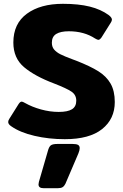

<svg xmlns="http://www.w3.org/2000/svg" viewBox="-20 -715 645 1007"><path d="M40 -52Q23 -63 23 -75Q23 -83 29 -92L78 -170Q86 -182 94 -182Q99 -182 111 -175Q148 -154 195 -141Q242 -128 288 -128Q335 -128 357.5 -142Q380 -156 380 -187Q380 -217 355.5 -234Q331 -251 264 -277Q163 -315 106.5 -362.5Q50 -410 50 -492Q50 -591 121 -643Q192 -695 310 -695Q392 -695 450.5 -680.5Q509 -666 550 -636Q567 -623 567 -612Q567 -605 561 -596L512 -518Q503 -506 496 -506Q491 -506 479 -513Q421 -551 341 -551Q298 -551 275 -537Q252 -523 252 -491Q252 -469 264 -455Q276 -441 296.5 -430.5Q317 -420 360 -404L379 -397Q453 -368 495.5 -341.5Q538 -315 560 -276.5Q582 -238 582 -180Q582 -91 515.5 -38Q449 15 320 15Q236 15 161 -2.5Q86 -20 40 -52ZM182 252Q182 249 184 239L231 77Q237 54 247 47Q257 40 281 40H361Q381 40 389.5 45Q398 50 398 62Q398 73 391 90L323 249Q317 261 308.5 266.5Q300 272 284 272H208Q182 272 182 252Z"/></svg>

Font: Mitr SemiBold
Style: Regular
Weight: 600
Designer: Thanarat Vachiruckul
Foundry: Cadson Demak
Version: Version 1.002